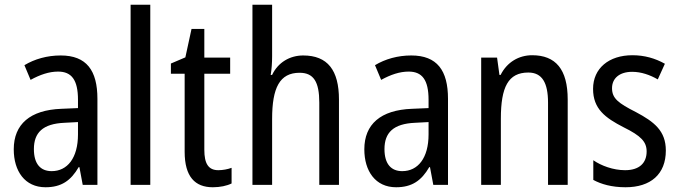

<svg xmlns="http://www.w3.org/2000/svg" viewBox="-20 -780 2865 810"><path d="M236 -546C179 -546 126 -531 83 -505L109 -443C149 -465 187 -478 225 -478C282 -478 309 -443 309 -359V-324L239 -321C107 -316 38 -256 38 -150C38 -58 85 10 172 10C239 10 279 -18 312 -75H315L329 0H391V-363C391 -483 345 -546 236 -546ZM252 -262 309 -265V-213C309 -113 264 -58 198 -58C152 -58 123 -87 123 -151C123 -220 160 -258 252 -262Z M614 0V-760H531V0Z M901 -62C859 -62 842 -90 842 -148V-469H951V-537H842V-658H788L762 -538L701 -512V-469H759V-140C759 -34 803 10 878 10C908 10 937 4 957 -6V-72C941 -66 920 -62 901 -62Z M1128 -543V-760H1045V0H1128V-278C1128 -410 1160 -473 1244 -473C1303 -473 1327 -435 1327 -347V0H1410V-360C1410 -484 1362 -546 1259 -546C1203 -546 1153 -517 1128 -464H1122C1126 -487 1128 -515 1128 -543Z M1715 -546C1658 -546 1605 -531 1562 -505L1588 -443C1628 -465 1666 -478 1704 -478C1761 -478 1788 -443 1788 -359V-324L1718 -321C1586 -316 1517 -256 1517 -150C1517 -58 1564 10 1651 10C1718 10 1758 -18 1791 -75H1794L1808 0H1870V-363C1870 -483 1824 -546 1715 -546ZM1731 -262 1788 -265V-213C1788 -113 1743 -58 1677 -58C1631 -58 1602 -87 1602 -151C1602 -220 1639 -258 1731 -262Z M2225 -547C2169 -547 2119 -518 2092 -464H2087L2077 -537H2010V0H2093V-279C2093 -413 2124 -474 2209 -474C2267 -474 2292 -431 2292 -347V0H2375V-360C2375 -488 2324 -547 2225 -547Z M2789 -145C2789 -228 2740 -266 2663 -307C2588 -345 2562 -365 2562 -408C2562 -450 2594 -477 2647 -477C2685 -477 2722 -464 2755 -445L2785 -511C2744 -534 2699 -547 2648 -547C2549 -547 2482 -492 2482 -405C2482 -321 2533 -283 2611 -243C2684 -207 2708 -182 2708 -141C2708 -92 2677 -62 2617 -62C2567 -62 2516 -81 2483 -104V-21C2516 -3 2561 10 2619 10C2725 10 2789 -45 2789 -145Z"/></svg>

Font: Noto Sans Georgian Condensed
Style: Regular
Weight: 400
Width: 3
Designer: Monotype Design Team, Akaki Razmadze
Foundry: Google LLC
Version: Version 2.005